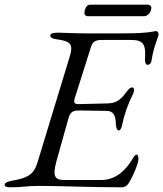

<svg xmlns="http://www.w3.org/2000/svg" viewBox="-52 -792 695 817"><path d="M321 -723H561C577 -723 592 -740 592 -760C592 -766 585 -772 579 -772H331C312 -772 307 -744 307 -735C307 -729 314 -723 321 -723ZM-8 5C42 5 63 -1 112 -1C205 -1 328 5 465 5C481 5 490 -3 498 -16C512 -39 537 -96 537 -114C537 -122 536 -134 530 -134C522 -134 517 -124 512 -116C482 -66 440 -26 378 -26H223C181 -26 170 -41 189 -109L240 -291C248 -320 265 -322 288 -322L403 -320C426 -320 441 -305 441 -264C441 -257 443 -237 454 -237C461 -237 465 -249 467 -258C477 -305 492 -349 514 -392C521 -406 520 -420 510 -420C498 -420 486 -400 477 -389C461 -369 442 -353 408 -352L284 -349C283 -349 282 -349 281 -349C263 -349 260 -357 268 -380L335 -592C342 -614 352 -622 384 -622H506C559 -622 569 -602 565 -541C564 -526 569 -516 576 -516C582 -516 591 -521 593 -535C601 -593 623 -635 623 -647C623 -652 617 -660 612 -660C607 -660 584 -650 475 -650H314C272 -650 208 -653 193 -653C177 -653 162 -650 162 -642C162 -633 168 -628 188 -625C247 -617 262 -606 244 -549L107 -99C93 -54 70 -35 4 -24C-19 -20 -32 -15 -32 -6C-32 2 -24 5 -8 5Z"/></svg>

Font: EB Garamond
Style: Italic
Weight: 400
Italic angle: -17.2°
Designer: Georg Duffner and Octavio Pardo
Foundry: Georg Duffner
Version: Version 1.000;PS 001.000;hotconv 1.0.88;makeotf.lib2.5.64775